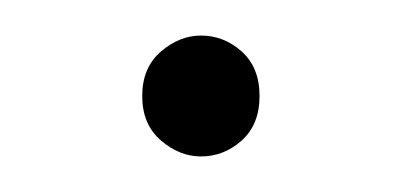

<svg xmlns="http://www.w3.org/2000/svg" viewBox="-20 -318 226 108"><path d="M93 -230Q81 -230 70.5 -239Q60 -248 60 -264Q60 -280 70.5 -289Q81 -298 93 -298Q106 -298 116 -289Q126 -280 126 -264Q126 -248 116 -239Q106 -230 93 -230Z"/></svg>

Font: Murecho Thin
Style: Regular
Weight: 100
Designer: Neil Summerour
Foundry: Positype
Version: Version 1.010